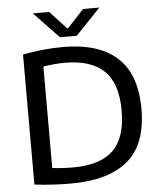

<svg xmlns="http://www.w3.org/2000/svg" viewBox="-62 -999 887 1058"><g transform="rotate(-5 382.0 -470.0)"><path d="M284.5 6Q237.5 6 188.8 3.2Q140 0.5 86 -6V-725Q136.5 -735.5 195.2 -741.5Q254 -747.5 307.5 -747.5Q506 -747.5 608 -654.5Q710 -561.5 710 -370Q710 -175 603.2 -84.5Q496.5 6 284.5 6ZM308.5 -81.5Q455.5 -81.5 528 -150Q600.5 -218.5 600.5 -370.5Q600.5 -521 528.2 -590.5Q456 -660 311 -660Q283.5 -660 253 -657.2Q222.5 -654.5 192 -649.5V-88.5Q241.5 -81.5 308.5 -81.5ZM297 -802.5 159.5 -946.5H249.5L343.5 -845.5L437.5 -946.5H527.5L390 -802.5Z"/></g></svg>

Font: Encode Sans Semi Expanded Medium
Style: Regular
Weight: 500
Width: 6
Designer: Multiple Designers
Foundry: Impallari Type
Version: Version 3.000; ttfautohint (v1.8.3) -l 8 -r 50 -G 200 -x 14 